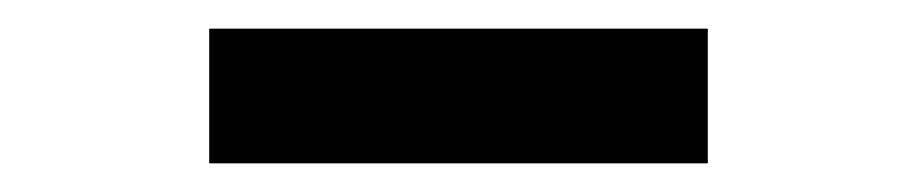

<svg xmlns="http://www.w3.org/2000/svg" viewBox="-20 -350 640 134"><path d="M126 -236V-330H474V-236Z"/></svg>

Font: Red Hat Mono Medium
Style: Regular
Weight: 500
Monospace: yes
Designer: Pentagram, MCKL
Foundry: Pentagram, MCKL
Version: Version 1.023; ttfautohint (v1.8.3)